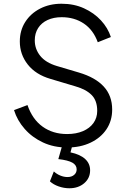

<svg xmlns="http://www.w3.org/2000/svg" viewBox="-20 -777 686 1027"><path d="M55 -188 127 -215Q153 -139 208 -99.5Q263 -60 339 -60Q387 -60 423.5 -75.5Q460 -91 480 -119Q500 -147 500 -184Q500 -239 470 -269Q440 -299 384 -315L250 -355Q171 -378 128.5 -432Q86 -486 86 -555Q86 -614 115 -659.5Q144 -705 194.5 -731Q245 -757 309 -757Q376 -757 429.5 -732.5Q483 -708 520 -668Q557 -628 573 -579L503 -551Q479 -617 428.5 -651Q378 -685 310 -685Q267 -685 234.5 -670Q202 -655 184 -627Q166 -599 166 -561Q166 -515 195 -478.5Q224 -442 284 -424L402 -389Q490 -363 535 -314Q580 -265 580 -191Q580 -131 549.5 -85.5Q519 -40 464.5 -14Q410 12 339 12Q268 12 210 -15Q152 -42 112 -87.5Q72 -133 55 -188ZM247 193 268 140Q283 154 302.5 162Q322 170 341 170Q363 170 376.5 158.5Q390 147 390 129Q390 106 367 93Q344 80 292 74L316 -10H370L357 38Q409 49 435.5 73.5Q462 98 462 134Q462 176 430.5 203Q399 230 351 230Q322 230 293.5 220Q265 210 247 193Z"/></svg>

Font: Kosmopol Plus Jakarta Sans
Style: Regular
Weight: 400
Designer: Gumpita Rahayu
Foundry: Tokotype
Version: Version 2.006